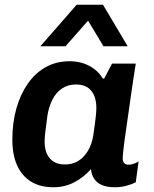

<svg xmlns="http://www.w3.org/2000/svg" viewBox="-20 -779 649 809"><path d="M205 10Q149 10 110.5 -14Q72 -38 52 -82.5Q32 -127 32 -191Q32 -262 49 -322Q66 -382 97.5 -427Q129 -472 173.5 -496.5Q218 -521 273 -521Q320 -521 357 -501Q394 -481 413 -448H419L452 -511H552Q545 -468 537.5 -417Q530 -366 523 -315Q516 -264 509.5 -220.5Q503 -177 500 -148Q497 -119 497 -111Q497 -98 503.5 -91.5Q510 -85 522 -85Q533 -85 545 -89.5Q557 -94 564 -99L552 -11Q537 -3 513.5 3.5Q490 10 464 10Q433 10 411.5 1.5Q390 -7 378 -24Q366 -41 363 -66Q333 -32 293 -11Q253 10 205 10ZM254 -86Q286 -86 310 -101Q334 -116 350.5 -143.5Q367 -171 373 -208Q381 -263 383.5 -287Q386 -311 386 -323Q386 -370 364.5 -396.5Q343 -423 300 -423Q266 -423 241 -406Q216 -389 201 -359.5Q186 -330 180 -293Q173 -244 170.5 -220Q168 -196 168 -183Q168 -137 190 -111.5Q212 -86 254 -86ZM150 -584 303 -759H414L518 -584H416L321 -742H395L256 -584Z"/></svg>

Font: Chivo SemiBold
Style: Italic
Weight: 600
Italic angle: -8.05°
Designer: Hector Gatti
Foundry: Omnibus-Type
Version: Version 2.002